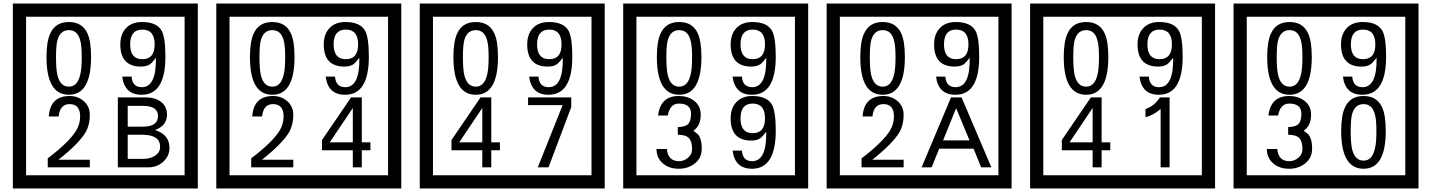

<svg xmlns="http://www.w3.org/2000/svg" viewBox="-20 -980 8125 1090"><path d="M1103 90H53V-960H1103ZM1028 15V-885H128V15ZM497 -656Q497 -442 371 -442Q244 -442 244 -656Q244 -744 265 -789Q294 -855 371 -855Q448 -855 477 -789Q497 -745 497 -656ZM444 -656Q444 -723 435 -752Q420 -809 371 -809Q322 -809 306 -752Q298 -723 298 -656Q298 -587 306 -553Q322 -488 371 -488Q419 -488 435 -554Q444 -587 444 -656ZM919 -658Q919 -442 784 -442Q687 -442 674 -545H727Q731 -485 785 -485Q868 -485 865 -652Q844 -625 834 -617Q814 -602 780 -602Q663 -602 663 -728Q663 -786 695.5 -820.5Q728 -855 786 -855Q870 -855 898 -805Q919 -766 919 -658ZM858 -728Q858 -812 788 -812Q719 -812 719 -728Q719 -644 788 -644Q858 -644 858 -728ZM490 -30H251V-81Q372 -173 412 -238Q435 -276 435 -319Q435 -389 375 -389Q320 -389 313 -319H257Q265 -435 375 -435Q423 -435 456.5 -405Q490 -375 490 -327Q490 -271 466 -229Q428 -165 312 -73H490ZM942 -141Q942 -93 906.5 -61.5Q871 -30 823 -30H649V-427H808Q859 -427 891 -404Q928 -378 928 -329Q928 -266 860 -242Q942 -216 942 -141ZM877 -321Q877 -379 792 -379H705V-261H791Q877 -261 877 -321ZM889 -147Q889 -215 788 -215H705V-78H791Q828 -78 855 -93Q889 -112 889 -147Z M2258 90H1208V-960H2258ZM2183 15V-885H1283V15ZM1652 -656Q1652 -442 1526 -442Q1399 -442 1399 -656Q1399 -744 1420 -789Q1449 -855 1526 -855Q1603 -855 1632 -789Q1652 -745 1652 -656ZM1599 -656Q1599 -723 1590 -752Q1575 -809 1526 -809Q1477 -809 1461 -752Q1453 -723 1453 -656Q1453 -587 1461 -553Q1477 -488 1526 -488Q1574 -488 1590 -554Q1599 -587 1599 -656ZM2074 -658Q2074 -442 1939 -442Q1842 -442 1829 -545H1882Q1886 -485 1940 -485Q2023 -485 2020 -652Q1999 -625 1989 -617Q1969 -602 1935 -602Q1818 -602 1818 -728Q1818 -786 1850.5 -820.5Q1883 -855 1941 -855Q2025 -855 2053 -805Q2074 -766 2074 -658ZM2013 -728Q2013 -812 1943 -812Q1874 -812 1874 -728Q1874 -644 1943 -644Q2013 -644 2013 -728ZM1645 -30H1406V-81Q1527 -173 1567 -238Q1590 -276 1590 -319Q1590 -389 1530 -389Q1475 -389 1468 -319H1412Q1420 -435 1530 -435Q1578 -435 1611.5 -405Q1645 -375 1645 -327Q1645 -271 1621 -229Q1583 -165 1467 -73H1645ZM2083 -127H2034V-30H1983V-127H1808V-185L1973 -427H2034V-172H2083ZM1983 -172V-367L1852 -172Z M3413 90H2363V-960H3413ZM3338 15V-885H2438V15ZM2807 -656Q2807 -442 2681 -442Q2554 -442 2554 -656Q2554 -744 2575 -789Q2604 -855 2681 -855Q2758 -855 2787 -789Q2807 -745 2807 -656ZM2754 -656Q2754 -723 2745 -752Q2730 -809 2681 -809Q2632 -809 2616 -752Q2608 -723 2608 -656Q2608 -587 2616 -553Q2632 -488 2681 -488Q2729 -488 2745 -554Q2754 -587 2754 -656ZM3229 -658Q3229 -442 3094 -442Q2997 -442 2984 -545H3037Q3041 -485 3095 -485Q3178 -485 3175 -652Q3154 -625 3144 -617Q3124 -602 3090 -602Q2973 -602 2973 -728Q2973 -786 3005.5 -820.5Q3038 -855 3096 -855Q3180 -855 3208 -805Q3229 -766 3229 -658ZM3168 -728Q3168 -812 3098 -812Q3029 -812 3029 -728Q3029 -644 3098 -644Q3168 -644 3168 -728ZM2818 -127H2769V-30H2718V-127H2543V-185L2708 -427H2769V-172H2818ZM2718 -172V-367L2587 -172ZM3223 -372 3094 -30H3033L3174 -383H2978V-427H3223Z M4568 90H3518V-960H4568ZM4493 15V-885H3593V15ZM3962 -656Q3962 -442 3836 -442Q3709 -442 3709 -656Q3709 -744 3730 -789Q3759 -855 3836 -855Q3913 -855 3942 -789Q3962 -745 3962 -656ZM3909 -656Q3909 -723 3900 -752Q3885 -809 3836 -809Q3787 -809 3771 -752Q3763 -723 3763 -656Q3763 -587 3771 -553Q3787 -488 3836 -488Q3884 -488 3900 -554Q3909 -587 3909 -656ZM4384 -658Q4384 -442 4249 -442Q4152 -442 4139 -545H4192Q4196 -485 4250 -485Q4333 -485 4330 -652Q4309 -625 4299 -617Q4279 -602 4245 -602Q4128 -602 4128 -728Q4128 -786 4160.5 -820.5Q4193 -855 4251 -855Q4335 -855 4363 -805Q4384 -766 4384 -658ZM4323 -728Q4323 -812 4253 -812Q4184 -812 4184 -728Q4184 -644 4253 -644Q4323 -644 4323 -728ZM3964 -136Q3964 -84 3925.5 -53Q3887 -22 3834 -22Q3779 -22 3745 -51Q3707 -82 3707 -134H3766Q3772 -65 3835 -65Q3863 -65 3886 -84.5Q3909 -104 3909 -132Q3909 -177 3891 -196Q3873 -215 3828 -215V-259Q3870 -259 3886.5 -276Q3903 -293 3903 -334Q3903 -392 3834 -392Q3783 -392 3771 -324H3716Q3729 -435 3833 -435Q3884 -435 3919 -409Q3958 -380 3958 -330Q3958 -265 3916 -238Q3940 -222 3948 -210Q3964 -185 3964 -136ZM4384 -238Q4384 -22 4249 -22Q4152 -22 4139 -125H4192Q4196 -65 4250 -65Q4333 -65 4330 -232Q4309 -205 4299 -197Q4279 -182 4245 -182Q4128 -182 4128 -308Q4128 -366 4160.5 -400.5Q4193 -435 4251 -435Q4335 -435 4363 -385Q4384 -346 4384 -238ZM4323 -308Q4323 -392 4253 -392Q4184 -392 4184 -308Q4184 -224 4253 -224Q4323 -224 4323 -308Z M5723 90H4673V-960H5723ZM5648 15V-885H4748V15ZM5117 -656Q5117 -442 4991 -442Q4864 -442 4864 -656Q4864 -744 4885 -789Q4914 -855 4991 -855Q5068 -855 5097 -789Q5117 -745 5117 -656ZM5064 -656Q5064 -723 5055 -752Q5040 -809 4991 -809Q4942 -809 4926 -752Q4918 -723 4918 -656Q4918 -587 4926 -553Q4942 -488 4991 -488Q5039 -488 5055 -554Q5064 -587 5064 -656ZM5539 -658Q5539 -442 5404 -442Q5307 -442 5294 -545H5347Q5351 -485 5405 -485Q5488 -485 5485 -652Q5464 -625 5454 -617Q5434 -602 5400 -602Q5283 -602 5283 -728Q5283 -786 5315.5 -820.5Q5348 -855 5406 -855Q5490 -855 5518 -805Q5539 -766 5539 -658ZM5478 -728Q5478 -812 5408 -812Q5339 -812 5339 -728Q5339 -644 5408 -644Q5478 -644 5478 -728ZM5110 -30H4871V-81Q4992 -173 5032 -238Q5055 -276 5055 -319Q5055 -389 4995 -389Q4940 -389 4933 -319H4877Q4885 -435 4995 -435Q5043 -435 5076.5 -405Q5110 -375 5110 -327Q5110 -271 5086 -229Q5048 -165 4932 -73H5110ZM5608 -30H5550L5507 -136H5312L5269 -30H5212L5379 -427H5439ZM5484 -183 5408 -366 5334 -183Z M6878 90H5828V-960H6878ZM6803 15V-885H5903V15ZM6272 -656Q6272 -442 6146 -442Q6019 -442 6019 -656Q6019 -744 6040 -789Q6069 -855 6146 -855Q6223 -855 6252 -789Q6272 -745 6272 -656ZM6219 -656Q6219 -723 6210 -752Q6195 -809 6146 -809Q6097 -809 6081 -752Q6073 -723 6073 -656Q6073 -587 6081 -553Q6097 -488 6146 -488Q6194 -488 6210 -554Q6219 -587 6219 -656ZM6694 -658Q6694 -442 6559 -442Q6462 -442 6449 -545H6502Q6506 -485 6560 -485Q6643 -485 6640 -652Q6619 -625 6609 -617Q6589 -602 6555 -602Q6438 -602 6438 -728Q6438 -786 6470.5 -820.5Q6503 -855 6561 -855Q6645 -855 6673 -805Q6694 -766 6694 -658ZM6633 -728Q6633 -812 6563 -812Q6494 -812 6494 -728Q6494 -644 6563 -644Q6633 -644 6633 -728ZM6283 -127H6234V-30H6183V-127H6008V-185L6173 -427H6234V-172H6283ZM6183 -172V-367L6052 -172ZM6620 -30H6569V-361Q6523 -323 6483 -315V-361Q6534 -378 6565 -427H6620Z M8033 90H6983V-960H8033ZM7958 15V-885H7058V15ZM7427 -656Q7427 -442 7301 -442Q7174 -442 7174 -656Q7174 -744 7195 -789Q7224 -855 7301 -855Q7378 -855 7407 -789Q7427 -745 7427 -656ZM7374 -656Q7374 -723 7365 -752Q7350 -809 7301 -809Q7252 -809 7236 -752Q7228 -723 7228 -656Q7228 -587 7236 -553Q7252 -488 7301 -488Q7349 -488 7365 -554Q7374 -587 7374 -656ZM7849 -658Q7849 -442 7714 -442Q7617 -442 7604 -545H7657Q7661 -485 7715 -485Q7798 -485 7795 -652Q7774 -625 7764 -617Q7744 -602 7710 -602Q7593 -602 7593 -728Q7593 -786 7625.5 -820.5Q7658 -855 7716 -855Q7800 -855 7828 -805Q7849 -766 7849 -658ZM7788 -728Q7788 -812 7718 -812Q7649 -812 7649 -728Q7649 -644 7718 -644Q7788 -644 7788 -728ZM7429 -136Q7429 -84 7390.5 -53Q7352 -22 7299 -22Q7244 -22 7210 -51Q7172 -82 7172 -134H7231Q7237 -65 7300 -65Q7328 -65 7351 -84.5Q7374 -104 7374 -132Q7374 -177 7356 -196Q7338 -215 7293 -215V-259Q7335 -259 7351.5 -276Q7368 -293 7368 -334Q7368 -392 7299 -392Q7248 -392 7236 -324H7181Q7194 -435 7298 -435Q7349 -435 7384 -409Q7423 -380 7423 -330Q7423 -265 7381 -238Q7405 -222 7413 -210Q7429 -185 7429 -136ZM7847 -236Q7847 -22 7721 -22Q7594 -22 7594 -236Q7594 -324 7615 -369Q7644 -435 7721 -435Q7798 -435 7827 -369Q7847 -325 7847 -236ZM7794 -236Q7794 -303 7785 -332Q7770 -389 7721 -389Q7672 -389 7656 -332Q7648 -303 7648 -236Q7648 -167 7656 -133Q7672 -68 7721 -68Q7769 -68 7785 -134Q7794 -167 7794 -236Z"/></svg>

Font: Unicode BMP Fallback SIL
Style: Regular
Weight: 400
Foundry: NRSI, SIL International
Version: Version 5.1 Based on Unicode 5.1